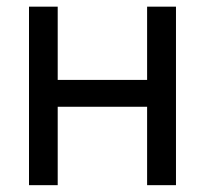

<svg xmlns="http://www.w3.org/2000/svg" viewBox="-20 -542 600 562"><path d="M429.7 -308.1V-229.5H129.4V-308.1ZM148.9 -522.5V0H64.9V-522.5ZM495.1 -522.5V0H410.6V-522.5Z"/></svg>

Font: Inter 28pt
Style: Regular
Weight: 400
Designer: Rasmus Andersson
Foundry: rsms
Version: Version 4.001;git-66647c0bb